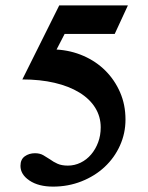

<svg xmlns="http://www.w3.org/2000/svg" viewBox="-20 -678 550 713"><path d="M406 -552H220L190 -494Q243 -491 290 -470.5Q337 -450 371.5 -415.5Q406 -381 426 -335Q446 -289 446 -234Q446 -183 425.5 -137.5Q405 -92 368.5 -58Q332 -24 282.5 -4.5Q233 15 177 15Q123 15 89.5 -7.5Q56 -30 56 -62Q56 -86 72 -97.5Q88 -109 110 -109Q128 -109 141 -101.5Q154 -94 166 -86Q178 -77 193.5 -70Q209 -63 232 -63Q257 -63 279.5 -74Q302 -85 318.5 -104.5Q335 -124 344.5 -149.5Q354 -175 354 -205Q354 -245 333.5 -278Q313 -311 274.5 -334.5Q236 -358 182.5 -370.5Q129 -383 63 -383L200 -658H455Z"/></svg>

Font: New Athena Unicode
Style: Bold
Weight: 700
Designer: J. Rusten 1997; rev. by R. Hancock 2001, 2002, rev. by D. Mastronarde 2002-2021
Foundry: Society for Classical Studies (formerly American Philological Association)
Version: Version 5.008